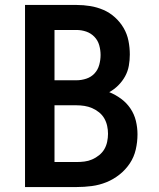

<svg xmlns="http://www.w3.org/2000/svg" viewBox="-20 -755 640 775"><path d="M81 0V-735H289Q317 -735 344.5 -730.5Q372 -726 397.5 -715Q423 -704 444 -685Q465 -666 479 -642Q493 -618 498.5 -590.5Q504 -563 504 -535Q504 -512 500 -489.5Q496 -467 485 -447Q474 -427 457.5 -410.5Q441 -394 421 -383Q446 -373 468.5 -356.5Q491 -340 506.5 -317Q522 -294 528.5 -267Q535 -240 535 -213Q535 -182 528 -151.5Q521 -121 504 -95.5Q487 -70 462.5 -50.5Q438 -31 409.5 -19.5Q381 -8 350.5 -4Q320 0 289 0ZM200 -431H289Q309 -431 328.5 -437.5Q348 -444 361.5 -458.5Q375 -473 380.5 -493Q386 -513 386 -533Q386 -553 380.5 -572.5Q375 -592 361 -606.5Q347 -621 328 -627.5Q309 -634 289 -634H200ZM200 -101H289Q305 -101 321 -103Q337 -105 352 -111.5Q367 -118 380 -128.5Q393 -139 401 -152.5Q409 -166 412.5 -182.5Q416 -199 416 -215Q416 -231 412.5 -247Q409 -263 401 -277Q393 -291 380 -301.5Q367 -312 352 -318.5Q337 -325 321 -327.5Q305 -330 289 -330H200Z"/></svg>

Font: R Plex Mono
Style: Bold
Weight: 700
Monospace: yes
Designer: Belleve Invis
Foundry: Belleve Invis
Version: Version 31.8.0